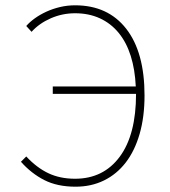

<svg xmlns="http://www.w3.org/2000/svg" viewBox="-20 -692 640 724"><path d="M265 12Q196 12 147 -13Q98 -38 59 -82L79 -102Q118 -60 162 -39Q206 -18 263 -18Q370 -18 431.5 -101Q493 -184 493 -338H179V-366H492Q489 -430 473 -481Q457 -532 427.5 -568Q398 -604 356.5 -623Q315 -642 263 -642Q215 -642 171.5 -623Q128 -604 99 -572L79 -594Q92 -609 111.5 -623Q131 -637 155 -648Q179 -659 206.5 -665.5Q234 -672 263 -672Q387 -672 456 -583.5Q525 -495 525 -332Q525 -251 506.5 -187Q488 -123 454 -79Q420 -35 372 -11.5Q324 12 265 12Z"/></svg>

Font: Source Code Pro ExtraLight
Style: Regular
Weight: 200
Monospace: yes
Designer: Paul D. Hunt, Teo Tuominen
Foundry: Adobe Systems Incorporated
Version: Version 2.030;PS 1.000;hotconv 16.6.51;makeotf.lib2.5.65220